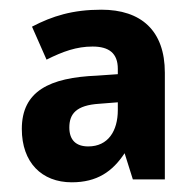

<svg xmlns="http://www.w3.org/2000/svg" viewBox="-20 -742 403 396"><path d="M189 -722C130 -722 88 -709 46 -687L76 -619C110 -636 138 -646 171 -646C205 -646 223 -632 223 -600V-589L180 -586C82 -582 25 -554 25 -476C25 -407 66 -366 128 -366C180 -366 212 -388 237 -426L254 -372H320V-592C320 -679 271 -722 189 -722ZM185 -528 223 -531V-515C223 -472 203 -440 162 -440C137 -440 123 -453 123 -479C123 -507 137 -525 185 -528Z"/></svg>

Font: Noto Sans Lao Looped SemiCondensed
Style: Bold
Weight: 700
Width: 4
Designer: Mark Frömberg, Ben Mitchell
Foundry: The Fontpad Ltd
Version: Version 1.002